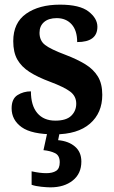

<svg xmlns="http://www.w3.org/2000/svg" viewBox="-20 -568 489 826"><path d="M215 10Q116 10 73 -21Q30 -52 30 -102Q30 -143 55.5 -159Q81 -175 113 -175Q113 -114 140.5 -81.5Q168 -49 218 -49Q265 -49 286.5 -70Q308 -91 308 -122Q308 -154 282.5 -173.5Q257 -193 196 -216Q142 -236 107 -258.5Q72 -281 54.5 -312Q37 -343 37 -391Q37 -470 92.5 -509Q148 -548 238 -548Q323 -548 361 -518.5Q399 -489 399 -453Q399 -387 312 -387Q312 -437 288 -463.5Q264 -490 224 -490Q189 -490 169.5 -473Q150 -456 150 -427Q150 -393 174 -374.5Q198 -356 262 -332Q312 -313 347 -291.5Q382 -270 401 -239Q420 -208 420 -160Q420 -82 367 -36Q314 10 215 10ZM197 238Q183 238 158 235.5Q133 233 116 227V169Q152 177 179 177Q206 177 221.5 167Q237 157 237 130Q237 101 217 91Q197 81 167 78L186 -9H239L230 35Q275 39 302.5 62.5Q330 86 330 127Q330 179 293 208.5Q256 238 197 238Z"/></svg>

Font: Noto Serif Sinhala SemiCondensed
Style: Bold
Weight: 700
Width: 4
Designer: Jelle Bosma - Monotype Design Team
Foundry: Monotype Imaging Inc.
Version: Version 2.007; ttfautohint (v1.8.4.7-5d5b)